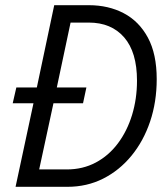

<svg xmlns="http://www.w3.org/2000/svg" viewBox="-20 -720 640 740"><path d="M40 0 109 -322H29L43 -383H122L189 -700H322Q398 -700 457 -669Q516 -638 550 -575Q584 -512 584 -415Q584 -327 558.5 -251.5Q533 -176 486.5 -119.5Q440 -63 377.5 -31.5Q315 0 240 0ZM131 -67H238Q299 -67 349 -93.5Q399 -120 434.5 -167.5Q470 -215 489 -277Q508 -339 508 -409Q508 -519 458.5 -576Q409 -633 322 -633H252L199 -383H313L300 -322H186Z"/></svg>

Font: Red Hat Mono
Style: Italic
Weight: 400
Italic angle: -12°
Monospace: yes
Designer: Pentagram, MCKL
Foundry: MCKL
Version: Version 1.030